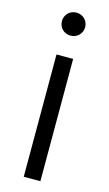

<svg xmlns="http://www.w3.org/2000/svg" viewBox="-115 -776 465 819"><g transform="rotate(15 117.0 -367.0)"><path d="M116.5 -633C145.5 -633 168 -655 168 -683.5C168 -712.5 145.5 -734.5 116.5 -734.5C87.5 -734.5 65.5 -712.5 65.5 -683.5C65.5 -655 87.5 -633 116.5 -633ZM80 0H153.5V-540H80Z"/></g></svg>

Font: Hauora
Style: Regular
Weight: 400
Designer: Mikhail Sharanda
Foundry: WCYS & Co.
Version: Version 1.010